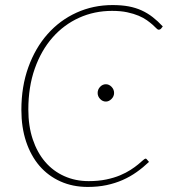

<svg xmlns="http://www.w3.org/2000/svg" viewBox="-20 -731 676 759"><path d="M330.5 -15Q369 -15 400 -21.5Q431 -28 454.8 -38Q478.5 -48 496.2 -59.5Q514 -71 526 -81Q538 -91 545.2 -97.5Q552.5 -104 555.5 -104Q557.5 -104 559.5 -102L569 -91Q546 -69 520.2 -50.8Q494.5 -32.5 465 -19.5Q435.5 -6.5 401.2 0.8Q367 8 327 8Q267.5 8 219 -13.8Q170.5 -35.5 136.2 -75.2Q102 -115 83.2 -171.2Q64.5 -227.5 64.5 -296.5Q64.5 -389 92 -465.2Q119.5 -541.5 168 -596.2Q216.5 -651 282.5 -681Q348.5 -711 425 -711Q460.5 -711 488.5 -705.8Q516.5 -700.5 540 -689.8Q563.5 -679 583.8 -663.2Q604 -647.5 623.5 -626.5L616 -617Q612.5 -613.5 607 -613.5Q603.5 -613.5 598.2 -619Q593 -624.5 583.8 -632.8Q574.5 -641 561 -650.8Q547.5 -660.5 528 -668.8Q508.5 -677 482.8 -682.5Q457 -688 423 -688Q353 -688 292.8 -660.8Q232.5 -633.5 187.8 -582.8Q143 -532 117.5 -459.8Q92 -387.5 92 -298Q92 -232.5 109.5 -180.2Q127 -128 158.5 -91.2Q190 -54.5 234 -34.8Q278 -15 330.5 -15ZM431 -363.5Q431 -350 420.8 -339.8Q410.5 -329.5 398.5 -329.5Q385.5 -329.5 375.8 -339.8Q366 -350 366 -363.5Q366 -377.5 375.8 -387.8Q385.5 -398 398.5 -398Q411 -398 421 -387.8Q431 -377.5 431 -363.5Z"/></svg>

Font: Lato ExtraLight
Style: Italic
Weight: 275
Italic angle: -7°
Designer: Lukasz Dziedzic with Adam Twardoch and Botio Nikoltchev
Foundry: tyPoland Lukasz Dziedzic
Version: Version 2.015; 2015-08-06; http://www.latofonts.com/